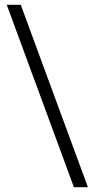

<svg xmlns="http://www.w3.org/2000/svg" viewBox="-20 -756 396 795"><path d="M344 19Q274 -171 205 -358.5Q136 -546 66 -736H8Q78 -546 147 -358.5Q216 -171 286 19Z"/></svg>

Font: Josefin Slab Thin Medium
Style: Regular
Weight: 500
Version: Version 2.000